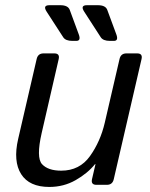

<svg xmlns="http://www.w3.org/2000/svg" viewBox="-20 -721 587 749"><path d="M162.1 -675.3Q145.5 -700.7 172.9 -700.7H215.3Q245.1 -700.7 252 -682.6L287.1 -587.4Q296.9 -561.5 277.8 -561.5H262.2Q235.8 -561.5 226.6 -575.7ZM308.6 -675.3Q292 -700.7 319.3 -700.7H361.8Q391.6 -700.7 398.4 -682.6L433.6 -587.4Q443.4 -561.5 424.3 -561.5H408.7Q382.3 -561.5 373 -575.7ZM50.8 -178.7 123 -490.7Q127.9 -512.7 149.9 -512.7H191.9Q213.9 -512.7 209 -490.7L142.6 -202.1Q120.6 -106 144 -80.6Q167.5 -55.2 218.8 -55.2Q290.5 -55.2 331.1 -112.1Q371.6 -168.9 388.7 -242.2L446.3 -490.7Q451.2 -512.7 473.1 -512.7H515.1Q537.1 -512.7 532.2 -490.7L423.8 -22Q418.9 0 397 0H356Q334 0 338.9 -22L352.5 -80.6H350.6Q321.8 -44.9 275.1 -18.3Q228.5 8.3 172.4 8.3Q94.2 8.3 62.5 -41.7Q30.8 -91.8 50.8 -178.7Z"/></svg>

Font: Istok Web
Style: BoldItalic
Weight: 700
Italic angle: -13°
Designer: Andrey V. Panov
Foundry: Andrey V. Panov
Version: Version 1.0.2g